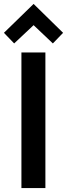

<svg xmlns="http://www.w3.org/2000/svg" viewBox="-24 -957 341 977"><path d="M85 0V-690H207V0ZM-4 -790 147 -937 297 -790 245 -736 147 -829 48 -736Z"/></svg>

Font: Oxanium SemiBold
Style: Regular
Weight: 600
Designer: Severin Meyer
Version: Version 2.000